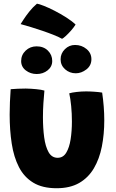

<svg xmlns="http://www.w3.org/2000/svg" viewBox="-20 -993 629 1044"><path d="M356.5 -485.5Q370.5 -490 396.8 -493Q423 -496 448.5 -496Q469 -496 494 -494.2Q519 -492.5 535.5 -489.5Q541 -452 544 -414Q547 -376 547 -339Q547 -263 533.8 -196Q520.5 -129 490.5 -78Q460.5 -27 410.8 1.8Q361 30.5 288 30.5Q210.5 30.5 160.8 0.2Q111 -30 83 -84.5Q55 -139 43.8 -212Q32.5 -285 32.5 -370.5Q32.5 -403.5 34 -438.2Q35.5 -473 38 -508Q53 -509.5 76.8 -510.5Q100.5 -511.5 120 -511.5Q148.5 -511 176.8 -508.2Q205 -505.5 221.5 -500.5Q218.5 -470 216 -432.2Q213.5 -394.5 213.5 -355.5Q213.5 -297 220.2 -246.5Q227 -196 244.2 -165.5Q261.5 -135 293.5 -135Q323.5 -135 340.2 -162.8Q357 -190.5 364 -235.5Q371 -280.5 371 -332.5Q371 -375.5 367 -416.5Q363 -457.5 356.5 -485.5ZM392 -594.5Q358.5 -594.5 334 -616.2Q309.5 -638 309.5 -670.5Q309.5 -702.5 332.8 -725.5Q356 -748.5 388 -748.5Q424 -748.5 450.5 -726.5Q477 -704.5 477 -671Q477 -636.5 449.8 -615.5Q422.5 -594.5 392 -594.5ZM179.5 -590.5Q146 -590.5 120.5 -610Q95 -629.5 95 -661Q95 -694.5 119.5 -717.8Q144 -741 179 -741Q217 -741 240.5 -717.8Q264 -694.5 264 -661.5Q264 -630.5 239 -610.5Q214 -590.5 179.5 -590.5ZM181 -973Q192.5 -971.5 218.5 -961.2Q244.5 -951 276.8 -934.5Q309 -918 339.8 -898.5Q370.5 -879 391 -859.5Q381.5 -844 366.5 -827Q351.5 -810 337.5 -797.2Q323.5 -784.5 317.5 -782Q300.5 -791.5 272.5 -802.8Q244.5 -814 211.8 -825.2Q179 -836.5 147.5 -846Q116 -855.5 92 -862Q96 -868 108.5 -887.5Q121 -907 139.8 -930.5Q158.5 -954 181 -973Z"/></svg>

Font: Grandstander ExtraBold
Style: Regular
Weight: 800
Designer: Tyler Finck
Foundry: Etcetera Type Co
Version: Version 1.200; ttfautohint (v1.8.3)